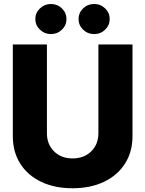

<svg xmlns="http://www.w3.org/2000/svg" viewBox="-20 -956 747 987"><path d="M485.8 -727.5H661.1V-256.3Q661.1 -174.8 622.3 -114.5Q583.5 -54.2 514.2 -21.2Q444.8 11.7 353 11.7Q260.7 11.7 191.7 -21.2Q122.6 -54.2 84.2 -114.5Q45.9 -174.8 45.9 -256.3V-727.5H221.2V-271Q221.2 -214.4 257.8 -178Q294.4 -141.6 353 -141.6Q412.1 -141.6 449 -178Q485.8 -214.4 485.8 -271ZM241.7 -780.8Q209 -780.8 185.3 -803.5Q161.6 -826.2 161.6 -858.4Q161.6 -890.1 185.3 -912.8Q209 -935.5 241.7 -935.5Q274.9 -935.5 298.3 -912.8Q321.8 -890.1 321.8 -858.4Q321.8 -826.2 298.3 -803.5Q274.9 -780.8 241.7 -780.8ZM463.9 -780.8Q430.7 -780.8 407.2 -803.5Q383.8 -826.2 383.8 -858.4Q383.8 -890.1 407.2 -912.8Q430.7 -935.5 463.9 -935.5Q497.1 -935.5 520.5 -912.8Q543.9 -890.1 543.9 -858.4Q543.9 -826.2 520.5 -803.5Q497.1 -780.8 463.9 -780.8Z"/></svg>

Font: Inter Display Extra Bold
Style: Regular
Weight: 800
Designer: Rasmus Andersson
Foundry: rsms
Version: Version 4.000;git-4fc901f